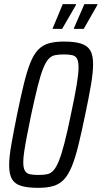

<svg xmlns="http://www.w3.org/2000/svg" viewBox="-20 -896 489 924"><path d="M164 8Q114 8 83 -1Q52 -10 38 -33.5Q24 -57 24 -100Q24 -140 34.5 -200Q45 -260 62 -344Q80 -432 95 -493Q110 -554 126 -594Q142 -634 163.5 -656.5Q185 -679 215 -687.5Q245 -696 288 -696Q338 -696 369 -686.5Q400 -677 414 -654Q428 -631 428 -588Q428 -548 418 -488.5Q408 -429 390 -344Q372 -257 357 -196Q342 -135 325.5 -95Q309 -55 288 -32.5Q267 -10 237 -1Q207 8 164 8ZM164 -54Q189 -54 206.5 -57.5Q224 -61 237.5 -76Q251 -91 263.5 -122Q276 -153 290 -207Q304 -261 321 -344Q340 -433 349 -487.5Q358 -542 358 -571Q358 -601 350.5 -614Q343 -627 327.5 -630.5Q312 -634 287 -634Q263 -634 245 -630.5Q227 -627 213.5 -612Q200 -597 187.5 -566Q175 -535 161.5 -481Q148 -427 130 -344Q118 -285 109.5 -241Q101 -197 96.5 -166.5Q92 -136 92 -116Q92 -87 100 -74Q108 -61 124 -57.5Q140 -54 164 -54ZM336 -757V-761L386 -876H449L448 -871L383 -757ZM233 -757 234 -761 282 -876H346L345 -871L279 -757Z"/></svg>

Font: Saira ExtraCondensed
Style: Italic
Weight: 400
Width: 2
Italic angle: -12°
Designer: Hector Gatti with collaboration of the Omnibus-Type team
Foundry: Omnibus-Type
Version: Version 1.101